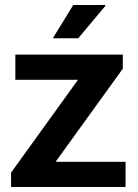

<svg xmlns="http://www.w3.org/2000/svg" viewBox="-20 -743 549 763"><path d="M24 0V-57L290 -426H41V-526H468V-470L201 -100H479V0ZM190 -591 271 -723H398L399 -720L291 -591Z"/></svg>

Font: Archivo SemiBold SemiBold
Style: Regular
Weight: 600
Version: Version 2.001